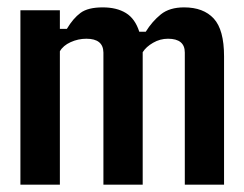

<svg xmlns="http://www.w3.org/2000/svg" viewBox="-20 -503 664 523"><path d="M143.1 0H35.6V-475.1H143.1V-424.3H162.1Q179.2 -453.1 199.5 -468Q219.7 -482.9 259.8 -482.9Q297.9 -482.9 323 -467.5Q348.1 -452.1 359.4 -416.5H377Q394.5 -444.8 418.2 -463.9Q441.9 -482.9 481.4 -482.9Q534.2 -482.9 562.3 -452.4Q590.3 -421.9 590.3 -349.6V0H483.4V-359.9Q483.4 -397.5 437.5 -397.5Q416 -397.5 397 -386.5Q377.9 -375.5 368.7 -360.8V0H261.7V-359.9Q261.2 -397.5 215.3 -397.5Q192.9 -397.5 172.4 -388.2Q151.9 -378.9 143.1 -363.3Z"/></svg>

Font: Agdasima
Style: Bold
Weight: 700
Width: 3
Designer: The DocRepair Project, Patric King
Foundry: Google
Version: Version 2.002